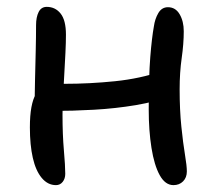

<svg xmlns="http://www.w3.org/2000/svg" viewBox="-20 -528 628 559"><path d="M143 11Q119 11 101.5 -10Q84 -31 75.5 -68.5Q67 -106 67 -157Q67 -192 71.5 -216Q76 -240 84.5 -254.5Q93 -269 105 -275Q115 -281 130.5 -282.5Q146 -284 168 -284Q241 -284 314.5 -291.5Q388 -299 452 -321L484 -252Q436 -232 376 -222Q316 -212 253.5 -208.5Q191 -205 133 -205L81 -214Q81 -254 82 -296.5Q83 -339 84 -380Q85 -421 85 -455Q85 -478 92.5 -493Q100 -508 116 -508Q141 -508 156.5 -488.5Q172 -469 172 -427Q172 -405 170.5 -374Q169 -343 167 -309Q165 -275 163.5 -244.5Q162 -214 162 -194Q162 -136 166 -90.5Q170 -45 170 -22Q170 -8 162.5 1.5Q155 11 143 11ZM485 11Q461 11 445 -18Q429 -47 421 -97.5Q413 -148 413 -209Q413 -305 417.5 -361.5Q422 -418 428 -451Q431 -473 441 -490Q451 -507 469 -507Q491 -507 503 -486.5Q515 -466 515 -437Q515 -401 509 -359Q503 -317 503 -268Q503 -208 508 -159.5Q513 -111 518.5 -78Q524 -45 524 -29Q524 -11 513 0Q502 11 485 11Z"/></svg>

Font: Shantell Sans
Style: Regular
Weight: 400
Designer: Stephen Nixon, Anya Danilova, Shantell Martin
Foundry: Arrow Type
Version: Version 1.008;[ac192a2d6]